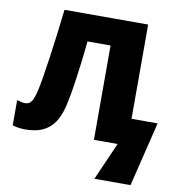

<svg xmlns="http://www.w3.org/2000/svg" viewBox="-98 -804 1043 1115"><g transform="rotate(10 423.5 -246.0)"><path d="M685.1 -158.2H838.9L746.1 222.2H533.2L630.9 0H491.2V-556.2H355Q343.8 -434.6 325 -308.6Q306.2 -182.6 289.1 -131.8Q272 -81.1 245.8 -51Q219.7 -21 181.2 -5.6Q142.6 9.8 87.9 9.8Q46.4 9.8 12.2 -1V-149.9Q41.5 -140.1 60.1 -140.1Q85.4 -140.1 98.9 -161.4Q112.3 -182.6 123.5 -233.6Q134.8 -284.7 154.8 -423.1Q174.8 -561.5 191.9 -713.9H685.1Z"/></g></svg>

Font: OpenSansExtrabold
Style: Regular
Weight: 800
Foundry: Ascender Corporation
Version: Version 1.10